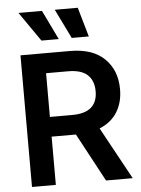

<svg xmlns="http://www.w3.org/2000/svg" viewBox="-62 -1009 776 1057"><g transform="rotate(-5 325.5 -480.5)"><path d="M71.3 0V-727.5H344.7Q469.7 -727.5 535.4 -663.1Q601.1 -598.6 601.1 -494.6Q601.1 -420.4 567.6 -367.4Q534.2 -314.5 470.2 -288.6L627.9 0H480.5L337.4 -266.6H203.1V0ZM203.1 -375.5H324.7Q397.9 -375.5 432.1 -406Q466.3 -436.5 466.3 -494.6Q466.3 -552.7 432.1 -585Q397.9 -617.2 324.2 -617.2H203.1ZM193.4 -798.3 80.6 -960.9H210.4L289.1 -798.3ZM360.8 -798.3 281.2 -960.9H408.2L455.1 -798.3Z"/></g></svg>

Font: Inter Semi Bold
Style: Regular
Weight: 600
Designer: Rasmus Andersson
Foundry: rsms
Version: Version 4.000;git-e0f93cc